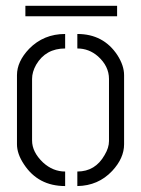

<svg xmlns="http://www.w3.org/2000/svg" viewBox="-20 -625 475 646"><path d="M65.4 -570.3V-605.5H374V-570.3ZM37.1 -139.6V-372.1Q37.1 -418 78.1 -460.9Q127 -510.7 199.2 -510.7V-461.9Q133.8 -461.9 101.6 -407.2Q87.9 -382.8 87.9 -359.4V-152.3Q87.9 -113.3 125 -78.1Q158.2 -47.9 199.2 -47.9V1Q108.4 1 60.5 -72.3Q37.1 -107.4 37.1 -139.6ZM240.2 1V-47.9Q300.8 -47.9 332 -103.5Q346.7 -127.9 346.7 -150.4V-359.4Q346.7 -402.3 309.6 -435.5Q279.3 -461.9 240.2 -461.9V-510.7Q328.1 -510.7 375 -439.5Q397.5 -404.3 397.5 -372.1V-139.6Q397.5 -92.8 357.4 -49.8Q310.5 0 240.2 1Z"/></svg>

Font: Post No Bills Jaffna
Style: Regular
Weight: 400
Designer: Kosala Senevirathne, Siva Puranthara, Lasantha Premarathna, Tharique Azeez
Foundry: Mooniak
Version: Version 1.220 ; ttfautohint (v1.6)